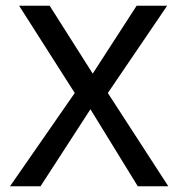

<svg xmlns="http://www.w3.org/2000/svg" viewBox="-20 -653 625 673"><path d="M566 -633 358 -327 570 0H463L297 -270L122 0H15L242 -327L47 -633H154L305 -395L459 -633Z"/></svg>

Font: TajawalTap Med
Style: Regular
Weight: 500
Designer: Boutros Fonts
Foundry: Created by Boutros International 2017
Version: Version 2.700